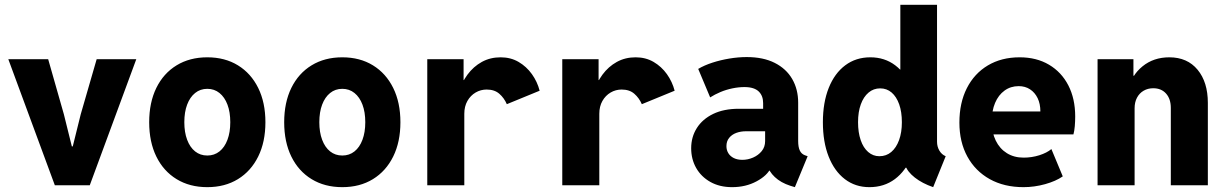

<svg xmlns="http://www.w3.org/2000/svg" viewBox="-20 -772 5102 800"><path d="M208.5 0 14.6 -525.4H180.7L246.1 -295.9L279.3 -162.1H283.2L316.4 -295.9L382.8 -525.4H547.9L354 0Z M843.8 7.8Q770.5 7.8 715.8 -25.6Q661.1 -59.1 631.3 -119.9Q601.6 -180.7 601.6 -262.7Q601.6 -344.7 631.3 -405.5Q661.1 -466.3 715.8 -499.8Q770.5 -533.2 843.8 -533.2Q917 -533.2 971.4 -499.8Q1025.9 -466.3 1055.9 -405.5Q1085.9 -344.7 1085.9 -262.7Q1085.9 -180.7 1055.9 -119.9Q1025.9 -59.1 971.4 -25.6Q917 7.8 843.8 7.8ZM843.8 -124Q873 -124 894.5 -141.1Q916 -158.2 927.7 -189.5Q939.5 -220.7 939.5 -262.7Q939.5 -305.2 927.7 -336.2Q916 -367.2 894.5 -384.5Q873 -401.9 843.8 -401.9Q814.5 -401.9 793 -384.5Q771.5 -367.2 759.8 -336.2Q748 -305.2 748 -262.7Q748 -220.7 759.8 -189.5Q771.5 -158.2 793 -141.1Q814.5 -124 843.8 -124Z M1406.2 7.8Q1333 7.8 1278.3 -25.6Q1223.6 -59.1 1193.8 -119.9Q1164.1 -180.7 1164.1 -262.7Q1164.1 -344.7 1193.8 -405.5Q1223.6 -466.3 1278.3 -499.8Q1333 -533.2 1406.2 -533.2Q1479.5 -533.2 1533.9 -499.8Q1588.4 -466.3 1618.4 -405.5Q1648.4 -344.7 1648.4 -262.7Q1648.4 -180.7 1618.4 -119.9Q1588.4 -59.1 1533.9 -25.6Q1479.5 7.8 1406.2 7.8ZM1406.2 -124Q1435.5 -124 1457 -141.1Q1478.5 -158.2 1490.2 -189.5Q1502 -220.7 1502 -262.7Q1502 -305.2 1490.2 -336.2Q1478.5 -367.2 1457 -384.5Q1435.5 -401.9 1406.2 -401.9Q1377 -401.9 1355.5 -384.5Q1334 -367.2 1322.3 -336.2Q1310.5 -305.2 1310.5 -262.7Q1310.5 -220.7 1322.3 -189.5Q1334 -158.2 1355.5 -141.1Q1377 -124 1406.2 -124Z M1760.3 0V-525.4H1911.6V-438.5H1930.2L1890.1 -383.3Q1902.8 -427.2 1927.7 -460.9Q1952.6 -494.6 1987.5 -513.9Q2022.5 -533.2 2065.9 -533.2Q2107.9 -533.2 2140.9 -513.9Q2173.8 -494.6 2196.3 -463.1Q2218.8 -431.6 2228.5 -394L2091.8 -337.9Q2080.6 -363.8 2060.5 -381.3Q2040.5 -398.9 2007.8 -398.9Q1982.9 -398.9 1961.7 -386.5Q1940.4 -374 1927.5 -351.3Q1914.6 -328.6 1914.6 -297.9V0Z M2322.8 0V-525.4H2474.1V-438.5H2492.7L2452.6 -383.3Q2465.3 -427.2 2490.2 -460.9Q2515.1 -494.6 2550 -513.9Q2585 -533.2 2628.4 -533.2Q2670.4 -533.2 2703.4 -513.9Q2736.3 -494.6 2758.8 -463.1Q2781.2 -431.6 2791 -394L2654.3 -337.9Q2643.1 -363.8 2623 -381.3Q2603 -398.9 2570.3 -398.9Q2545.4 -398.9 2524.2 -386.5Q2502.9 -374 2490 -351.3Q2477.1 -328.6 2477.1 -297.9V0Z M3030.3 7.8Q2978.5 7.8 2939.9 -13.9Q2901.4 -35.6 2880.6 -72.3Q2859.9 -108.9 2859.9 -154.3Q2859.9 -201.2 2883.5 -238.5Q2907.2 -275.9 2951.7 -297.4Q2996.1 -318.8 3058.6 -318.8H3184.6V-225.1H3088.9Q3066.4 -225.1 3047.9 -218.3Q3029.3 -211.4 3018.1 -197.5Q3006.8 -183.6 3006.8 -163.1Q3006.8 -146.5 3014.9 -133.5Q3022.9 -120.6 3037.8 -113.3Q3052.7 -106 3073.2 -106Q3096.2 -106 3117.9 -115.5Q3139.6 -125 3153.8 -142.3Q3168 -159.7 3168 -184.1V-248.5L3159.7 -270V-342.3Q3159.7 -357.4 3155.3 -369.4Q3150.9 -381.3 3141.8 -390.4Q3132.8 -399.4 3117.9 -404.3Q3103 -409.2 3082 -409.2Q3057.6 -409.2 3031.5 -403.8Q3005.4 -398.4 2981.7 -388.4Q2958 -378.4 2939 -366.2L2889.2 -484.9Q2914.6 -500 2948.5 -511Q2982.4 -522 3019.5 -528.1Q3056.6 -534.2 3091.3 -534.2Q3160.2 -534.2 3208 -510Q3255.9 -485.8 3280.8 -442.9Q3305.7 -399.9 3305.7 -344.2V-184.6Q3305.7 -159.2 3312.5 -144.8Q3319.3 -130.4 3334 -125L3345.2 -121.1L3292 7.8L3272.9 2Q3233.4 -10.7 3208.3 -34.4Q3183.1 -58.1 3177.2 -85.9L3214.4 -61H3146.5L3191.4 -72.3Q3177.2 -40.5 3132.3 -16.4Q3087.4 7.8 3030.3 7.8Z M3868.2 7.8Q3822.8 -7.8 3791.7 -32.2Q3760.7 -56.6 3752.9 -82L3762.7 -73.2H3722.2L3741.7 -135.3V-428.2L3720.2 -482.4H3731.4V-752H3884.3V-181.6Q3884.3 -161.1 3894 -144.5Q3903.8 -127.9 3920.4 -121.1ZM3602.5 7.8Q3543.9 7.8 3500.2 -25.6Q3456.5 -59.1 3432.6 -119.9Q3408.7 -180.7 3408.7 -262.7Q3408.7 -344.7 3433.1 -405.8Q3457.5 -466.8 3502 -500Q3546.4 -533.2 3606.4 -533.2Q3666 -533.2 3710.2 -499.8Q3754.4 -466.3 3778.8 -405.5Q3803.2 -344.7 3803.2 -262.7Q3803.2 -180.7 3778.3 -119.9Q3753.4 -59.1 3708.5 -25.6Q3663.6 7.8 3602.5 7.8ZM3644 -121.1Q3672.9 -121.1 3693.6 -138.7Q3714.4 -156.2 3726.1 -188.2Q3737.8 -220.2 3737.8 -262.7Q3737.8 -305.7 3726.6 -337.4Q3715.3 -369.1 3695.1 -386.5Q3674.8 -403.8 3647.5 -403.8Q3619.6 -403.8 3598.9 -386.2Q3578.1 -368.7 3566.7 -337.2Q3555.2 -305.7 3555.2 -262.7Q3555.2 -220.2 3566.2 -188.2Q3577.1 -156.2 3597.4 -138.7Q3617.7 -121.1 3644 -121.1Z M4244.6 7.8Q4164.1 7.8 4104 -25.6Q4043.9 -59.1 4010.7 -119.6Q3977.5 -180.2 3977.5 -261.2Q3977.5 -343.3 4008.5 -404.5Q4039.6 -465.8 4096.2 -499.5Q4152.8 -533.2 4228.5 -533.2Q4298.8 -533.2 4350.8 -502.4Q4402.8 -471.7 4431.4 -416.3Q4460 -360.8 4460 -286.6Q4460 -267.1 4458.3 -246.3Q4456.5 -225.6 4452.6 -211.9H4100.1V-307.6H4314.9Q4314.9 -339.4 4303.5 -363Q4292 -386.7 4271.7 -399.9Q4251.5 -413.1 4224.6 -413.1Q4190.9 -413.1 4165.5 -394.5Q4140.1 -376 4126.2 -343.3Q4112.3 -310.5 4112.3 -266.1Q4112.3 -220.2 4128.9 -186.3Q4145.5 -152.3 4175.3 -133.8Q4205.1 -115.2 4245.1 -115.2Q4279.3 -115.2 4310.8 -125.2Q4342.3 -135.3 4360.8 -150.9L4408.2 -37.1Q4379.4 -17.1 4334.5 -4.6Q4289.6 7.8 4244.6 7.8Z M4553.2 0V-525.4H4702.6V-456.5H4724.6L4683.6 -401.9Q4694.3 -458 4740.5 -495.6Q4786.6 -533.2 4852.1 -533.2Q4927.2 -533.2 4970 -481.4Q5012.7 -429.7 5012.7 -343.3V0H4858.4V-322.3Q4858.4 -359.9 4838.6 -382.1Q4818.8 -404.3 4785.2 -404.3Q4762.7 -404.3 4745.1 -394Q4727.5 -383.8 4717.5 -365Q4707.5 -346.2 4707.5 -320.8V0Z"/></svg>

Font: Reddit Mono ExtraBold
Style: Regular
Weight: 800
Monospace: yes
Designer: Stephen Hutchings
Foundry: Reddit
Version: Version 1.014